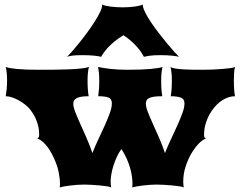

<svg xmlns="http://www.w3.org/2000/svg" viewBox="-20 -813 1040 833"><path d="M239.3 0Q239.7 -3.4 240 -8.1Q240.2 -12.7 240.2 -16.6Q240.2 -37.6 234.4 -66.9Q228.5 -96.2 212.4 -130.4Q195.8 -165.5 177.5 -186Q159.2 -206.5 141.6 -211.9Q149.9 -214.8 149.9 -227.5Q149.9 -233.9 149.2 -244.9Q148.4 -255.9 144.8 -270.3Q141.1 -284.7 133.3 -301.8Q125.5 -318.8 111.3 -337.4Q103 -348.1 90.1 -358.4Q77.1 -368.7 62.5 -377Q47.9 -385.3 32.7 -390.4Q17.6 -395.5 4.9 -395.5Q7.3 -409.7 9 -426.5Q10.7 -443.4 10.7 -463.9Q10.7 -499 4.9 -522.5Q19 -517.1 53.5 -513.7Q87.9 -510.3 147 -510.3Q177.2 -510.3 210.9 -510.5Q244.6 -510.7 275.1 -512Q305.7 -513.2 329.8 -515.6Q354 -518.1 365.7 -522.5Q362.8 -510.3 361.3 -496.1Q359.9 -481.9 359.9 -463.9Q359.9 -422.9 364.7 -395.5Q329.6 -395.5 313.7 -387.7Q297.9 -379.9 297.9 -362.8Q297.9 -349.6 306.4 -327.4Q314.9 -305.2 327.6 -277.1Q340.3 -249 354.7 -216.3Q369.1 -183.6 380.9 -148.9Q393.1 -180.2 407.7 -210.9Q422.4 -241.7 435.1 -270Q447.8 -298.3 456.5 -322.5Q465.3 -346.7 465.3 -364.3Q465.3 -383.8 451.2 -389.6Q437 -395.5 406.2 -395.5Q408.2 -409.7 409.4 -426.5Q410.6 -443.4 410.6 -463.9Q410.6 -481.9 409.2 -496.3Q407.7 -510.7 405.3 -522.5Q428.7 -517.6 460.2 -513.9Q491.7 -510.3 533.2 -510.3Q595.2 -510.3 634 -513.9Q672.9 -517.6 685.1 -522.5Q682.1 -510.3 680.7 -496.1Q679.2 -481.9 679.2 -463.9Q679.2 -422.9 684.1 -395.5Q662.6 -395.5 648.9 -393.6Q635.3 -391.6 627.2 -387.7Q619.1 -383.8 616 -377.7Q612.8 -371.6 612.8 -362.8Q612.8 -349.6 621.3 -327.4Q629.9 -305.2 642.6 -277.1Q655.3 -249 669.7 -216.3Q684.1 -183.6 695.8 -148.9Q708 -180.2 722.7 -210.9Q737.3 -241.7 750 -270Q762.7 -298.3 771.5 -322.5Q780.3 -346.7 780.3 -364.3Q780.3 -383.8 764.4 -389.6Q748.5 -395.5 720.7 -395.5Q725.6 -422.9 725.6 -463.9Q725.6 -499 719.7 -522.5Q726.1 -518.1 741.2 -515.6Q756.3 -513.2 776.1 -512Q795.9 -510.7 818.4 -510.5Q840.8 -510.3 861.3 -510.3Q879.4 -510.3 901.4 -511.2Q923.3 -512.2 943.4 -513.7Q963.4 -515.1 978.8 -517.3Q994.1 -519.5 999.5 -522.5Q996.6 -510.3 995.6 -496.1Q994.6 -481.9 994.6 -463.9Q994.6 -422.9 999.5 -395.5Q972.7 -395.5 946.5 -379.4Q920.4 -363.3 899.9 -334Q888.2 -317.4 881.3 -301.3Q874.5 -285.2 870.8 -271.2Q867.2 -257.3 866.2 -246.1Q865.2 -234.9 865.2 -227.5Q865.2 -214.8 873.5 -211.9Q860.4 -208 843.5 -191.2Q826.7 -174.3 811.3 -148.7Q795.9 -123 785.4 -90.8Q774.9 -58.6 774.9 -24.4Q774.9 -17.6 775.6 -11.5Q776.4 -5.4 777.3 0Q772.9 -2.4 759 -4.6Q745.1 -6.8 727.3 -8.5Q709.5 -10.3 690.9 -11.2Q672.4 -12.2 658.7 -12.2Q644 -12.2 628.7 -11Q613.3 -9.8 599.1 -8.1Q585 -6.3 573 -4.2Q561 -2 553.7 0Q554.2 -3.4 554.4 -8.1Q554.7 -12.7 554.7 -16.6Q554.7 -29.8 552.5 -46.6Q550.3 -63.5 544.9 -82.8Q539.6 -102.1 530.3 -123.3Q521 -144.5 506.8 -166.5Q495.1 -150.4 486.3 -131.1Q477.5 -111.8 471.7 -92.8Q465.8 -73.7 462.9 -55.9Q460 -38.1 460 -24.4Q460 -17.6 460.7 -11.5Q461.4 -5.4 462.4 0Q458 -2.4 444.1 -4.6Q430.2 -6.8 412.4 -8.5Q394.5 -10.3 376 -11.2Q357.4 -12.2 344.2 -12.2Q329.6 -12.2 314.2 -11Q298.8 -9.8 284.4 -8.1Q270 -6.3 258.3 -4.2Q246.6 -2 239.3 0ZM271 -566.4Q277.3 -572.3 291 -587.9Q304.7 -603.5 321.8 -624.5Q338.9 -645.5 356.7 -669.7Q374.5 -693.8 389.4 -717Q404.3 -740.2 413.8 -759.8Q423.3 -779.3 423.3 -791.5V-793.5Q428.2 -790.5 437.7 -788.3Q447.3 -786.1 459.7 -784.4Q472.2 -782.7 485.8 -782Q499.5 -781.2 512.2 -781.2Q542 -781.2 565.7 -784.7Q589.4 -788.1 599.6 -793.5V-791.5Q599.6 -779.8 609.4 -760Q619.1 -740.2 634.5 -717.3Q649.9 -694.3 668.7 -669.9Q687.5 -645.5 704.8 -624.5Q722.2 -603.5 736.3 -587.9Q750.5 -572.3 756.8 -566.4Q750 -568.8 728.3 -571.3Q706.5 -573.7 675.8 -573.7Q646.5 -573.7 629.9 -571.3Q613.3 -568.8 604.5 -566.4Q600.6 -574.2 593.5 -585Q586.4 -595.7 575.7 -608.2Q564.9 -620.6 550 -634Q535.2 -647.5 515.6 -660.2Q494.1 -647.5 477.8 -634Q461.4 -620.6 449.7 -608.2Q438 -595.7 430.4 -585Q422.9 -574.2 418.5 -566.4Q415 -567.9 407.2 -569.1Q399.4 -570.3 388.7 -571.5Q377.9 -572.8 364.7 -573.2Q351.6 -573.7 337.4 -573.7Q307.1 -573.7 292.5 -571.5Q277.8 -569.3 271 -566.4Z"/></svg>

Font: Arbutus
Style: Regular
Weight: 400
Designer: Karolina Lach
Foundry: Sorkin Type Co.
Version: Version 1.002